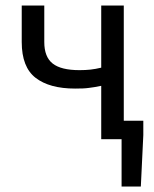

<svg xmlns="http://www.w3.org/2000/svg" viewBox="-20 -506 560 698"><path d="M422 172V0H348V-194Q335 -191 324.5 -189.5Q314 -188 303.5 -186.5Q293 -185 281 -184.5Q269 -184 253 -184Q160 -184 109.5 -223Q59 -262 59 -353V-486H141V-353Q141 -299 171.5 -275Q202 -251 269 -251Q291 -251 309 -253Q327 -255 348 -260V-486H430V-67H501V-15L492 172Z"/></svg>

Font: Swei Fan Sans CJK TC
Style: Regular
Weight: 400
Version: Version 2.130